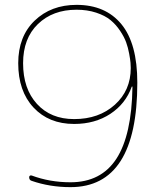

<svg xmlns="http://www.w3.org/2000/svg" viewBox="-20 -760 640 790"><path d="M295 -720Q197 -720 136 -661Q75 -602 75 -500Q75 -395 132 -332.5Q189 -270 285 -270Q387 -270 452.5 -329Q518 -388 518 -480Q518 -490 517 -502Q516 -514 511.5 -539Q507 -564 499 -586Q491 -608 474 -633.5Q457 -659 434.5 -677.5Q412 -696 375.5 -708Q339 -720 295 -720ZM285 -250Q181 -250 118 -317.5Q55 -385 55 -500Q55 -610 122.5 -675Q190 -740 295 -740Q414 -740 479.5 -660.5Q545 -581 545 -420Q545 10 270 10Q185 10 110 -16Q100 -19 100 -31Q100 -35 103 -37Q106 -39 110 -38Q185 -10 270 -10Q396 -10 459 -107Q522 -204 525 -402Q525 -404 524 -404Q522 -404 522 -403Q497 -333 434 -291.5Q371 -250 285 -250Z"/></svg>

Font: Rounded Mplus 1c Thin
Style: Regular
Weight: 250
Version: Version 1.059.20150529